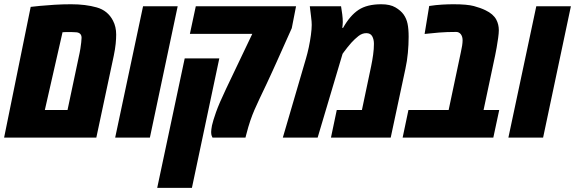

<svg xmlns="http://www.w3.org/2000/svg" viewBox="-30 -660 2759 921"><path d="M-10.3 0 117.2 -627Q131.3 -628.9 161.9 -631.8Q192.4 -634.8 231.9 -637.2Q271.5 -639.6 311 -639.6Q380.4 -639.6 433.8 -624.5Q487.3 -609.4 512.2 -560.5Q527.3 -531.7 527.3 -494.1Q527.3 -474.6 524.9 -450Q522.5 -425.3 515.6 -392.1L432.1 0ZM185.1 -132.3H293.9L352.1 -407.2Q353.5 -413.1 355.7 -427.2Q357.9 -441.4 359.6 -456.3Q361.3 -471.2 361.3 -478.5Q361.3 -490.2 355.5 -496.6Q349.1 -503.9 336.2 -505.1Q323.2 -506.3 310.5 -506.3Q296.9 -506.3 289.6 -506.3Q282.2 -506.3 270 -505.4Z M522.5 0 656.2 -629.9H822.3L689 0Z M989.3 0Q987.8 -2.4 985.4 -8.8Q982.9 -15.1 982.9 -26.9Q982.9 -32.2 983.9 -40Q984.9 -47.9 986.8 -58.1Q991.7 -80.6 1006.3 -122.1Q1021 -163.6 1054.7 -234.4L1180.2 -497.6H880.9L909.2 -629.9H1390.1L1369.6 -524.9L1296.4 -361.3Q1285.2 -336.4 1274.7 -313.5Q1264.2 -290.5 1250.2 -260.5Q1236.3 -230.5 1214.4 -185.1Q1201.2 -157.2 1190.7 -133.1Q1180.2 -108.9 1170.7 -81.1Q1161.1 -53.2 1150.9 -13.2L1147.5 0ZM724.1 241.2 856 -379.9H1022L890.6 241.2Z M1326.7 0 1438 -380.4Q1444.8 -403.3 1451.2 -433.1Q1457.5 -462.9 1461.4 -491.9Q1465.3 -521 1465.3 -540.5Q1465.3 -548.8 1464.6 -557.4Q1463.9 -565.9 1461.9 -582.5Q1460 -599.1 1456.1 -629.9H1606Q1609.4 -610.4 1611.8 -590.6Q1614.3 -570.8 1614.3 -554.2Q1614.3 -546.4 1613.5 -539.8Q1612.8 -533.2 1611.8 -526.4H1615.7Q1648.9 -585.4 1689.7 -612.5Q1730.5 -639.6 1798.8 -639.6Q1841.3 -639.6 1866.9 -624.5Q1892.6 -609.4 1906.2 -590.3Q1919.9 -570.8 1925 -546.1Q1930.2 -521.5 1930.2 -483.4Q1930.2 -445.8 1926.5 -406.5Q1922.9 -367.2 1914.6 -329.6L1844.2 0H1557.6L1585.4 -132.3H1706.1L1750.5 -343.3Q1755.9 -369.1 1759.8 -397Q1763.7 -424.8 1763.7 -449.7Q1763.7 -471.2 1755.4 -486.1Q1747.1 -501 1727.1 -501Q1707 -501 1689.2 -486.8Q1671.4 -472.7 1655.8 -455.6Q1635.3 -432.1 1621.1 -412.6L1613.3 -401.9L1493.7 0Z M1901.4 0 1929.2 -132.3H2122.1L2180.7 -409.7Q2184.6 -426.8 2186.8 -441.2Q2189 -455.6 2189 -466.8Q2189 -484.4 2180.7 -495.6Q2171.9 -506.8 2158.2 -506.8Q2133.8 -506.8 2115.2 -506.1Q2096.7 -505.4 2076.4 -503.9Q2056.2 -502.4 2025.9 -499L2006.8 -497.1L2028.8 -631.3Q2061 -636.2 2090.6 -637.9Q2120.1 -639.6 2145 -639.6Q2210.4 -639.6 2243.2 -630.9Q2275.9 -622.1 2298.8 -610.8Q2336.4 -592.8 2350.6 -565.9Q2362.8 -543 2362.8 -515.1Q2362.8 -501 2359.6 -477.8Q2356.4 -454.6 2352.3 -431.6Q2348.1 -408.7 2345.2 -394.5L2289.6 -132.3H2364.7L2336.4 0Z M2408.7 0 2542.5 -629.9H2708.5L2575.2 0Z"/></svg>

Font: Open Sans Condensed ExtraBold
Style: Italic
Weight: 800
Width: 3
Italic angle: -12°
Designer: Monotype Design Team
Foundry: Monotype Imaging Inc.
Version: Version 3.003; ttfautohint (v1.8.4)